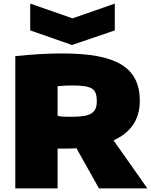

<svg xmlns="http://www.w3.org/2000/svg" viewBox="-20 -1047 839 1067"><path d="M148 -1027 383 -945 618 -1027V-878L380 -797L148 -878ZM405 -223Q387 -222 368 -221.5Q349 -221 329 -221H300V0H65V-735Q207 -750 325 -750Q439 -750 520.5 -735Q602 -720 654.5 -688Q707 -656 732 -606Q757 -556 757 -487Q757 -333 611 -267L799 0H530ZM371 -398Q414 -398 442.5 -402Q471 -406 487.5 -416.5Q504 -427 511 -443.5Q518 -460 518 -486Q518 -511 512 -528Q506 -545 491 -554.5Q476 -564 449.5 -568Q423 -572 383 -572Q366 -572 341 -571Q316 -570 300 -568V-404Q312 -400 326.5 -399Q341 -398 371 -398Z"/></svg>

Font: Encode Sans Wide
Style: Black
Weight: 900
Designer: Pablo Impallari, Andres Torresi
Foundry: Pablo Impallari, Andres Torresi
Version: Version 1.000; ttfautohint (v1.00) -l 8 -r 50 -G 200 -x 14 -